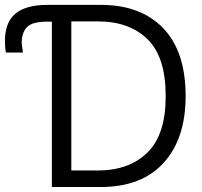

<svg xmlns="http://www.w3.org/2000/svg" viewBox="-55 -751 811 771"><path d="M153.3 0Q153.3 -182.6 153.3 -731.4Q202.1 -731.4 350.6 -731.4Q508.8 -731.4 599.6 -638.7Q690.4 -544.9 690.4 -365.2Q690.4 -194.3 602.5 -97.7Q514.6 0 348.6 0Q283.2 0 153.3 0ZM231.4 -66.4Q257.8 -66.4 336.9 -66.4Q463.9 -66.4 537.1 -138.7Q610.4 -210 610.4 -365.2Q610.4 -522.5 537.1 -593.8Q463.9 -665 338.9 -665Q302.7 -665 231.4 -665Q231.4 -515.6 231.4 -66.4ZM-35.2 -585.9Q-35.2 -660.2 5.9 -695.3Q47.9 -731.4 135.7 -731.4Q157.2 -731.4 201.2 -731.4Q201.2 -714.8 201.2 -664.1Q184.6 -664.1 134.8 -664.1Q75.2 -664.1 53.7 -642.6Q32.2 -620.1 32.2 -580.1Q32.2 -572.3 37.1 -540Q14.6 -540 -31.2 -540Q-35.2 -559.6 -35.2 -585.9Z"/></svg>

Font: Gothic A1
Style: Regular
Weight: 400
Designer: HanYang I&C Co.,Ltd.
Version: Version 2.50